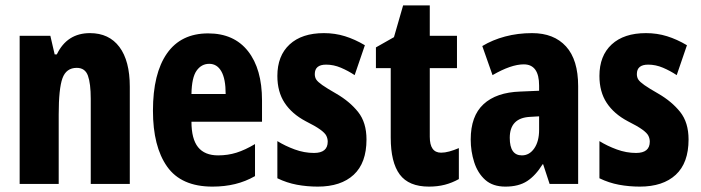

<svg xmlns="http://www.w3.org/2000/svg" viewBox="-20 -683 2603 713"><path d="M314 -560Q385 -560 423.5 -508.5Q462 -457 462 -361V0H317V-316Q317 -373 306.5 -402Q296 -431 265 -431Q226 -431 212 -392.5Q198 -354 198 -258V0H53V-550H167L183 -481H191Q229 -560 314 -560Z M753 -559Q849 -559 901 -493Q953 -427 953 -310V-231H691Q691 -167 715.5 -136.5Q740 -106 790 -106Q826 -106 858 -116Q890 -126 927 -148V-29Q892 -9 853 0.5Q814 10 769 10Q653 10 600.5 -64.5Q548 -139 548 -272Q548 -410 600 -484.5Q652 -559 753 -559ZM757 -446Q728 -446 710 -420.5Q692 -395 691 -334H818Q818 -390 802 -418Q786 -446 757 -446Z M1341 -165Q1341 -78 1293.5 -34Q1246 10 1160 10Q1120 10 1082.5 3Q1045 -4 1010 -21V-159Q1039 -141 1074.5 -128Q1110 -115 1146 -115Q1197 -115 1197 -157Q1197 -168 1192 -178.5Q1187 -189 1169 -202Q1151 -215 1115 -233Q1064 -260 1037 -301Q1010 -342 1010 -401Q1010 -476 1055.5 -518Q1101 -560 1183 -560Q1224 -560 1261 -548.5Q1298 -537 1335 -515L1297 -404Q1273 -420 1246 -431.5Q1219 -443 1191 -443Q1149 -443 1149 -408Q1149 -396 1154.5 -387.5Q1160 -379 1177 -367Q1194 -355 1229 -335Q1279 -306 1310 -267Q1341 -228 1341 -165Z M1618 -116Q1632 -116 1648.5 -120.5Q1665 -125 1684 -133V-18Q1659 -4 1632 3Q1605 10 1573 10Q1498 10 1464.5 -35Q1431 -80 1431 -172V-430H1376V-507L1443 -545L1477 -663H1576V-550H1677V-430H1576V-175Q1576 -116 1618 -116Z M1956 -560Q2037 -560 2082 -510.5Q2127 -461 2127 -363V0H2021L1997 -73H1995Q1969 -31 1937.5 -10.5Q1906 10 1857 10Q1810 10 1782 -15Q1754 -40 1741 -80.5Q1728 -121 1728 -165Q1728 -252 1775.5 -296Q1823 -340 1912 -343L1982 -346V-365Q1982 -444 1925 -444Q1878 -444 1809 -404L1771 -512Q1809 -535 1856 -547.5Q1903 -560 1956 -560ZM1948 -249Q1873 -245 1873 -171Q1873 -106 1918 -106Q1946 -106 1964 -132Q1982 -158 1982 -201V-251Z M2537 -165Q2537 -78 2489.5 -34Q2442 10 2356 10Q2316 10 2278.5 3Q2241 -4 2206 -21V-159Q2235 -141 2270.5 -128Q2306 -115 2342 -115Q2393 -115 2393 -157Q2393 -168 2388 -178.5Q2383 -189 2365 -202Q2347 -215 2311 -233Q2260 -260 2233 -301Q2206 -342 2206 -401Q2206 -476 2251.5 -518Q2297 -560 2379 -560Q2420 -560 2457 -548.5Q2494 -537 2531 -515L2493 -404Q2469 -420 2442 -431.5Q2415 -443 2387 -443Q2345 -443 2345 -408Q2345 -396 2350.5 -387.5Q2356 -379 2373 -367Q2390 -355 2425 -335Q2475 -306 2506 -267Q2537 -228 2537 -165Z"/></svg>

Font: Noto Sans Lao Looped ExtraCondensed ExtraBold
Style: Regular
Weight: 800
Width: 2
Designer: Mark Frömberg, Ben Mitchell
Foundry: The Fontpad Ltd
Version: Version 1.002; ttfautohint (v1.8.4.7-5d5b)